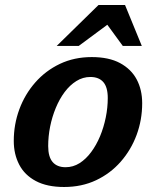

<svg xmlns="http://www.w3.org/2000/svg" viewBox="-20 -735 624 767"><path d="M346.5 -507Q415 -507 459.5 -483Q504 -459 526 -417.8Q548 -376.5 548 -322.5Q548 -256.5 525.8 -196.2Q503.5 -136 462.2 -89Q421 -42 363.8 -15Q306.5 12 236 12Q168 12 123.2 -11.8Q78.5 -35.5 56.8 -77.2Q35 -119 35 -172Q35 -238 57.2 -298.2Q79.5 -358.5 120.8 -405.5Q162 -452.5 219.2 -479.8Q276.5 -507 346.5 -507ZM242 -67Q272 -67 297.8 -83.2Q323.5 -99.5 344.2 -127.5Q365 -155.5 379.8 -191Q394.5 -226.5 402.5 -265.8Q410.5 -305 410.5 -343.5Q410.5 -386.5 392.8 -407Q375 -427.5 341 -427.5Q311 -427.5 285 -411.2Q259 -395 238.2 -367.2Q217.5 -339.5 202.8 -303.8Q188 -268 180.2 -229Q172.5 -190 172.5 -151.5Q172.5 -108.5 190.2 -87.8Q208 -67 242 -67ZM206.5 -551.5 373.5 -715H479.5L546.5 -551.5H470.5L397.5 -651.5H429.5L294.5 -551.5Z"/></svg>

Font: Newsreader 9pt SemiBold
Style: Italic
Weight: 600
Italic angle: -17°
Designer: Hugues Gentile
Foundry: Production Type
Version: Version 1.003